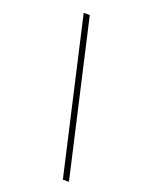

<svg xmlns="http://www.w3.org/2000/svg" viewBox="-171 -898 827 1097"><g transform="rotate(20 242.5 -350.0)"><path d="M355 118 141 -818H178L392 118Z"/></g></svg>

Font: Be Vietnam Thin
Style: Italic
Weight: 250
Italic angle: -9°
Designer: Gabriel Lam
Foundry: TypeRant
Version: Version 3.000